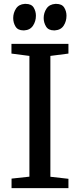

<svg xmlns="http://www.w3.org/2000/svg" viewBox="-20 -969 412 989"><path d="M101 -812.5Q72 -812.5 60 -832.2Q48 -852 48 -876Q48 -902.5 62.5 -924.8Q77 -947 107.5 -949H112.5Q142 -949 153.5 -930Q165 -911 165 -888Q165 -859.5 150 -836.8Q135 -814 104.5 -812.5ZM258 -812.5Q229 -812.5 217 -832.8Q205 -853 205 -876Q205 -903 219.8 -925Q234.5 -947 265.5 -949H269.5Q299 -949 310.8 -930Q322.5 -911 322.5 -888Q322.5 -859.5 308 -837Q293.5 -814.5 262.5 -812.5ZM131.5 -59V-681L39 -693V-743H332.5V-693L239.5 -681V-58.5L332.5 -48V0H39.5V-49Z"/></svg>

Font: Merriweather 20pt
Style: Regular
Weight: 400
Version: Version 2.100